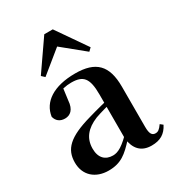

<svg xmlns="http://www.w3.org/2000/svg" viewBox="-200 -947 984 1080"><g transform="rotate(-30 292.5 -407.0)"><path d="M186.6 16.2C267.4 16.2 307.5 -18.5 365.7 -82.4H400.8L385.3 -135.5C317.4 -62.3 282.2 -45.3 250 -45.3C201.3 -45.3 168.8 -75.1 168.8 -135.9C168.8 -202.7 205.7 -247.7 277.1 -276.7C312.3 -289.6 370.3 -304.9 424 -318.9V-344.4C370.7 -331.6 297.3 -313.4 245.4 -297.9C93 -255.1 43.3 -204.1 43.3 -117.6C43.3 -33.9 103.1 16.2 186.6 16.2ZM466.1 15.2C522.2 15.2 557.5 -5.4 581.9 -53.4L564.7 -67.2C546.5 -41.2 535.3 -33.8 519.7 -33.8C497.7 -33.8 486.1 -48.4 486.1 -94.8V-356.2C486.1 -494.2 428.2 -551.9 295.1 -551.9C154.4 -551.9 71.8 -495.7 59.2 -406.5C66.9 -376.3 88.6 -360.2 120.3 -360.2C153.7 -360.2 182.1 -381.6 185.9 -439.2L196.1 -516.3L133.8 -491.2C181.9 -510.9 215.8 -518.3 250 -518.3C327.1 -518.3 354.9 -487.8 354.9 -381.4V-94C363 -26.4 397.7 15.2 466.1 15.2ZM425.7 -617.5 444.6 -635.9 310.5 -829.5H255.3L121.2 -635.9L140.8 -617.5L322.7 -765.6H244.1Z"/></g></svg>

Font: Source Han Serif TW VF
Style: Regular
Weight: 250
Designer: Ryoko NISHIZUKA 西塚涼子 (kana & ideographs); Frank Grießhammer (Latin, Greek & Cyrillic); Wenlong ZHANG 张文龙 (bopomofo); San
Foundry: Adobe
Version: Version 2.002;hotconv 1.1.0;makeotfexe 2.6.0